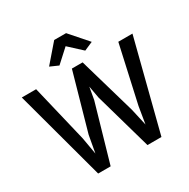

<svg xmlns="http://www.w3.org/2000/svg" viewBox="-213 -1182 1367 1386"><g transform="rotate(-30 471.0 -489.0)"><path d="M212.5 8 9.5 -743H129L242.5 -269L276 -77.5H258.5L293 -269L427 -743H516.5L653.5 -269L696.5 -77.5H677L708.5 -268.5L814 -743H932L740 8H623.5L489 -466L452.5 -669.5L488.5 -668.5L453 -466L316.5 8ZM360.5 -807 291.5 -837.5 419.5 -985.5H518.5L647.5 -838.5L575.5 -807L468.5 -905.5Z"/></g></svg>

Font: Tracken
Style: Regular
Weight: 400
Designer: Eben Sorkin
Foundry: Eben Sorkin
Version: Version 2.001